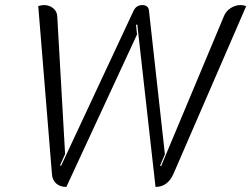

<svg xmlns="http://www.w3.org/2000/svg" viewBox="-20 -729 992 758"><path d="M185 -43 131 -705Q145 -709 153 -709Q175 -709 190 -696.5Q205 -684 206 -665L237 -121L217 -76L221 -74L508 -688Q519 -709 542 -709Q553 -709 560 -703.5Q567 -698 568 -688L631 -120L612 -75L616 -73L864 -665Q872 -685 890.5 -697Q909 -709 930 -709Q940 -709 952 -705L665 -43Q642 9 594 9L522 -632L517 -631L521 -593L242 9Q217 9 201.5 -5Q186 -19 185 -43Z"/></svg>

Font: K2D ExtraLight
Style: Italic
Weight: 275
Italic angle: -10°
Designer: Katatrad Aksorn Co.,Ltd.
Foundry: Cadson Demak Co.,Ltd.
Version: Version 1.000; ttfautohint (v1.6)